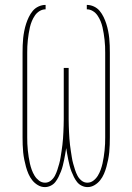

<svg xmlns="http://www.w3.org/2000/svg" viewBox="-20 -755 540 783"><path d="M163 8Q148 8 134.5 0Q121 -8 111.5 -20Q102 -32 96 -46Q90 -60 86 -74.5Q82 -89 79 -104Q76 -119 74.5 -134Q73 -149 72.5 -164.5Q72 -180 72 -195V-540Q72 -555 72.5 -570Q73 -585 74.5 -599.5Q76 -614 79 -629Q82 -644 86.5 -658Q91 -672 97.5 -685.5Q104 -699 113.5 -710.5Q123 -722 137 -728.5Q151 -735 166 -735V-717Q153 -717 141.5 -710Q130 -703 122.5 -692Q115 -681 110 -669Q105 -657 102 -644Q99 -631 97 -618Q95 -605 93.5 -592Q92 -579 91.5 -566Q91 -553 91 -540V-195Q91 -182 91.5 -168.5Q92 -155 93.5 -141.5Q95 -128 97 -114.5Q99 -101 102 -88Q105 -75 109.5 -62.5Q114 -50 121 -38.5Q128 -27 139 -18.5Q150 -10 164 -10Q177 -10 187.5 -18.5Q198 -27 204 -38.5Q210 -50 214 -62.5Q218 -75 221.5 -87.5Q225 -100 227 -113Q229 -126 231 -138.5Q233 -151 234.5 -164Q236 -177 237 -190Q238 -203 238.5 -216Q239 -229 239.5 -242Q240 -255 240 -268Q240 -281 240 -294V-478H260V-294Q260 -281 260 -268Q260 -255 260.5 -242Q261 -229 261.5 -216Q262 -203 263 -190Q264 -177 265.5 -164Q267 -151 269 -138.5Q271 -126 273 -113Q275 -100 278.5 -87.5Q282 -75 286 -62.5Q290 -50 296 -38.5Q302 -27 312.5 -18.5Q323 -10 336 -10Q350 -10 361 -18.5Q372 -27 379 -38.5Q386 -50 390.5 -62.5Q395 -75 398 -88Q401 -101 403 -114.5Q405 -128 406.5 -141.5Q408 -155 408.5 -168.5Q409 -182 409 -195V-540Q409 -553 408.5 -566Q408 -579 406.5 -592Q405 -605 403 -618Q401 -631 398 -644Q395 -657 390 -669Q385 -681 377.5 -692Q370 -703 358.5 -710Q347 -717 334 -717V-735Q349 -735 363 -728.5Q377 -722 386.5 -710.5Q396 -699 402.5 -685.5Q409 -672 413.5 -658Q418 -644 421 -629Q424 -614 425.5 -599.5Q427 -585 427.5 -570Q428 -555 428 -540V-195Q428 -180 427.5 -164.5Q427 -149 425.5 -134Q424 -119 421 -104Q418 -89 414 -74.5Q410 -60 404 -46Q398 -32 388.5 -20Q379 -8 365.5 0Q352 8 337 8Q325 8 313.5 2.5Q302 -3 294.5 -12.5Q287 -22 281.5 -33Q276 -44 271.5 -55.5Q267 -67 264 -79Q261 -91 258.5 -103Q256 -115 254 -127Q252 -139 250 -151Q248 -139 246 -127Q244 -115 241.5 -103Q239 -91 236 -79Q233 -67 228.5 -55.5Q224 -44 218.5 -33Q213 -22 205.5 -12.5Q198 -3 186.5 2.5Q175 8 163 8Z"/></svg>

Font: Zed Mono Thin
Style: Regular
Weight: 100
Monospace: yes
Designer: Belleve Invis
Foundry: Belleve Invis
Version: Version 1.0.0; ttfautohint (v1.8.4)